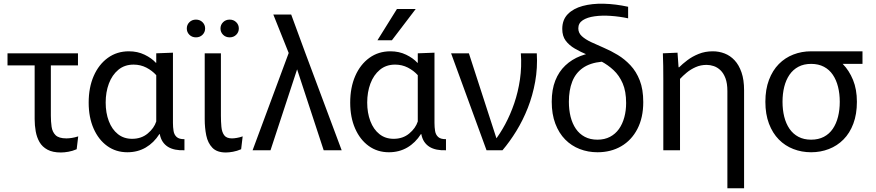

<svg xmlns="http://www.w3.org/2000/svg" viewBox="-20 -806 4697 1030"><path d="M306.2 12Q262.7 12 234.7 -3.1Q206.8 -18.1 192 -43.7Q177.3 -69.3 171.6 -101.4Q165.9 -133.4 165.9 -167.1V-520H252.8V-185.7Q252.8 -153.9 256.8 -126Q260.8 -98.1 278.2 -80.8Q295.7 -63.6 336.2 -63.6Q349.1 -63.6 365.4 -66.1Q381.7 -68.6 399.6 -74.4L391.3 -5.4Q368.8 4.3 346.8 8.1Q324.9 12 306.2 12ZM20.3 -455.3V-520H398.3V-455.3Z M663.4 10.8Q601.8 10.8 555.2 -22.8Q508.5 -56.4 482.1 -116.5Q455.7 -176.6 455.7 -255.2Q455.7 -336.6 482.7 -398.4Q509.7 -460.2 558.4 -495.5Q607.2 -530.8 671.4 -530.8Q717.9 -530.8 755.7 -512.5Q793.5 -494.2 816.2 -469.2H818.2V-520L907.8 -523.4V-146.4Q907.8 -123.4 911.1 -103.4Q914.3 -83.3 927.6 -71.2Q940.8 -59 969.5 -59.4V0Q943.1 1.2 920.6 -3.3Q898.1 -7.8 881.2 -18.2Q864.3 -28.7 852.9 -45.6Q841.6 -62.6 837.1 -86.7H835.1Q805.4 -40 761.9 -14.6Q718.3 10.8 663.4 10.8ZM688.7 -61.3Q738.3 -61.3 772.4 -89.8Q806.6 -118.3 818.2 -154.3V-402.8Q796.4 -427.1 765.1 -443.3Q733.7 -459.4 696.7 -459.4Q648.3 -459.4 614.8 -431.6Q581.3 -403.7 564.1 -357.7Q546.9 -311.6 546.9 -255.9Q546.9 -200.5 563.8 -156.2Q580.7 -111.8 612.4 -86.6Q644.1 -61.3 688.7 -61.3Z M1273.6 -5.4Q1251.1 4.3 1229.7 8.1Q1208.4 12 1191.5 12Q1143.9 12 1119.4 -13.3Q1094.9 -38.6 1086.5 -79.5Q1078.2 -120.3 1078.2 -166.5V-520H1165.1V-185.1Q1165.1 -153.6 1167.7 -125.6Q1170.3 -97.6 1182.6 -80.6Q1194.9 -63.6 1224.4 -63.6Q1235.4 -63.6 1250.9 -66.3Q1266.3 -68.9 1281.8 -74.4ZM1031.2 -605.6Q1010.1 -605.6 996.1 -619.4Q982.1 -633.3 982.1 -653.2Q982.1 -673.2 996.1 -687Q1010.1 -700.8 1031.2 -700.8Q1052.3 -700.8 1066.4 -687Q1080.4 -673.2 1080.4 -653.2Q1080.4 -633.3 1066.4 -619.4Q1052.3 -605.6 1031.2 -605.6ZM1212 -605.6Q1190.9 -605.6 1176.9 -619.4Q1162.8 -633.3 1162.8 -653.2Q1162.8 -673.2 1176.9 -687Q1190.9 -700.8 1212 -700.8Q1233.1 -700.8 1247.1 -687Q1261.2 -673.2 1261.2 -653.2Q1261.2 -633.3 1247.1 -619.4Q1233.1 -605.6 1212 -605.6Z M1541.1 -555 1538.3 -497.8 1446.2 -728H1542.1L1618.6 -520L1812.9 0H1716.4L1561.5 -471.6H1586.2L1431.2 0H1335.1Z M2066.4 10.8Q2004.8 10.8 1958.2 -22.8Q1911.5 -56.4 1885.1 -116.5Q1858.7 -176.6 1858.7 -255.2Q1858.7 -336.6 1885.7 -398.4Q1912.7 -460.2 1961.4 -495.5Q2010.2 -530.8 2074.4 -530.8Q2120.9 -530.8 2158.7 -512.5Q2196.5 -494.2 2219.2 -469.2H2221.2V-520L2310.8 -523.4V-146.4Q2310.8 -123.4 2314.1 -103.4Q2317.3 -83.3 2330.6 -71.2Q2343.8 -59 2372.5 -59.4V0Q2346.1 1.2 2323.6 -3.3Q2301.1 -7.8 2284.2 -18.2Q2267.3 -28.7 2255.9 -45.6Q2244.6 -62.6 2240.1 -86.7H2238.1Q2208.4 -40 2164.9 -14.6Q2121.3 10.8 2066.4 10.8ZM2091.7 -61.3Q2141.3 -61.3 2175.4 -89.8Q2209.6 -118.3 2221.2 -154.3V-402.8Q2199.4 -427.1 2168.1 -443.3Q2136.7 -459.4 2099.7 -459.4Q2051.3 -459.4 2017.8 -431.6Q1984.3 -403.7 1967.1 -357.7Q1949.9 -311.6 1949.9 -255.9Q1949.9 -200.5 1966.8 -156.2Q1983.7 -111.8 2015.4 -86.6Q2047.1 -61.3 2091.7 -61.3ZM2004.9 -590 2109.4 -757.8H2210.2L2082.4 -590Z M2399.9 -520H2495.4L2648.3 -48.3H2631.2Q2662.5 -87.9 2690.2 -139.5Q2717.9 -191.1 2738.7 -251.7Q2759.4 -312.3 2769.4 -380.1Q2779.3 -447.9 2774.1 -520H2859.7Q2864.3 -441.7 2851 -367.7Q2837.7 -293.8 2811.6 -227.3Q2785.4 -160.8 2750.1 -103.4Q2714.7 -45.9 2675.7 0H2590Z M3194.8 -527.6 3207.9 -474.9Q3145.2 -468.7 3106.4 -441.3Q3067.6 -413.9 3049.7 -368Q3031.8 -322.1 3031.8 -260Q3031.8 -216.8 3041 -179.8Q3050.3 -142.8 3069.2 -115.1Q3088.2 -87.4 3117.1 -72.1Q3145.9 -56.7 3185.2 -56.7Q3223.3 -56.7 3252.3 -71.9Q3281.3 -87.1 3300.5 -114.1Q3319.6 -141.2 3329.2 -176.9Q3338.9 -212.5 3338.9 -253.4Q3338.9 -316.4 3320.4 -358.9Q3302 -401.4 3271.5 -429.7Q3241.1 -458 3204.5 -477.2Q3167.9 -496.4 3131 -512Q3094.1 -527.6 3063.6 -545.4Q3033.2 -563.1 3014.7 -587.8Q2996.3 -612.6 2996.3 -650.7Q2996.3 -699.7 3025.9 -730.1Q3055.5 -760.4 3105.8 -774Q3156 -787.6 3219.2 -786Q3282.4 -784.4 3349.6 -769.7V-707.7Q3303.7 -717.6 3256.6 -720.8Q3209.6 -724.1 3170.1 -718.6Q3130.6 -713.2 3106.5 -697.6Q3082.4 -681.9 3082.4 -653.9Q3082.4 -629.5 3101.2 -612.1Q3120.1 -594.7 3151.1 -580.1Q3182.2 -565.5 3219.6 -549.5Q3257.1 -533.6 3294.1 -511.2Q3331.1 -488.8 3362.1 -455.7Q3393.2 -422.7 3412 -374.7Q3430.8 -326.8 3430.8 -258.4Q3430.8 -174.7 3399.3 -114.1Q3367.8 -53.5 3312.5 -21.4Q3257.1 10.8 3185.2 10.8Q3134.6 10.8 3090 -6.5Q3045.4 -23.7 3011.9 -57.7Q2978.4 -91.6 2959.1 -142.6Q2939.8 -193.6 2939.8 -260Q2939.8 -325.3 2958.9 -373.7Q2978.1 -422.1 3012.9 -454.9Q3047.7 -487.7 3094.1 -505.6Q3140.6 -523.6 3194.8 -527.6Z M3538.4 -375.5Q3538.4 -417.7 3537.9 -452.7Q3537.4 -487.7 3536 -520L3614.6 -523.4L3620.2 -445.2H3623.4Q3641.2 -463.1 3667.6 -483.1Q3693.9 -503.1 3728.3 -516.9Q3762.6 -530.8 3804.1 -530.8Q3837.3 -530.8 3867.4 -519.1Q3897.6 -507.4 3920.8 -482.5Q3944.1 -457.5 3957.9 -417.7Q3971.7 -377.9 3971.7 -321.7V204H3882.1V-317.7Q3882.1 -358.9 3871.9 -386.1Q3861.7 -413.2 3845.2 -429Q3828.7 -444.8 3809.2 -451.4Q3789.6 -457.9 3770.9 -457.9Q3738.8 -457.9 3712 -445.9Q3685.1 -434 3664.1 -416.6Q3643.1 -399.2 3628 -382.7V0H3538.4Z M4331.3 10.8Q4280.7 10.8 4236.1 -6.5Q4191.5 -23.7 4158 -57.7Q4124.6 -91.6 4105.2 -142.6Q4085.9 -193.6 4085.9 -260Q4085.9 -326.4 4105.2 -377.4Q4124.6 -428.4 4158 -462.3Q4191.5 -496.3 4236.1 -513.5Q4280.7 -530.8 4331.3 -530.8Q4382.3 -530.8 4425.6 -513.7Q4468.9 -496.6 4502.2 -461.6Q4535.3 -427.8 4556.1 -377.3Q4576.9 -326.7 4576.9 -260Q4576.9 -193.6 4557.8 -142.6Q4538.7 -91.6 4504.9 -57.7Q4471.2 -23.7 4426.6 -6.5Q4381.9 10.8 4331.3 10.8ZM4331.3 -56.7Q4370.6 -56.7 4399.8 -72.1Q4429 -87.4 4447.7 -115.1Q4466.5 -142.8 4475.7 -179.8Q4485 -216.8 4485 -260Q4485 -303.2 4475.7 -340.2Q4466.5 -377.2 4447.7 -404.9Q4429 -432.6 4399.8 -447.9Q4370.6 -463.3 4331.3 -463.3Q4292.1 -463.3 4263.2 -447.9Q4234.3 -432.6 4215.3 -404.9Q4196.4 -377.2 4187.1 -340.2Q4177.9 -303.2 4177.9 -260Q4177.9 -216.8 4187.1 -179.8Q4196.4 -142.8 4215.3 -115.1Q4234.3 -87.4 4263.2 -72.1Q4292.1 -56.7 4331.3 -56.7ZM4331.7 -463.3V-530.8H4606.9V-463.3Z"/></svg>

Font: Murecho Thin
Style: Regular
Weight: 100
Designer: Neil Summerour
Foundry: Positype
Version: Version 1.010